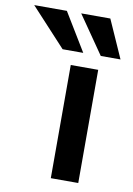

<svg xmlns="http://www.w3.org/2000/svg" viewBox="-254 -783 579 837"><g transform="rotate(10 35.0 -365.0)"><path d="M75.2 -562.5 -26.9 -730.5H-171.4L-16.1 -562.5ZM240.2 -562.5 165.5 -730.5H36.6L152.8 -562.5ZM152.3 0V-501H30.8V0Z"/></g></svg>

Font: Ride
Style: Bold
Weight: 700
Version: Version 3.000